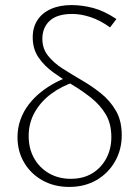

<svg xmlns="http://www.w3.org/2000/svg" viewBox="-20 -731 545 757"><path d="M253 6Q194 6 148 -19.5Q102 -45 75.5 -89.5Q49 -134 49 -190Q49 -227 61 -260Q73 -293 94 -320Q115 -347 141.5 -368Q168 -389 198 -405Q228 -421 258 -430L274 -408Q224 -392 182.5 -361.5Q141 -331 117 -288.5Q93 -246 93 -195Q93 -145 114.5 -107Q136 -69 173.5 -47.5Q211 -26 259 -26Q308 -26 343.5 -47.5Q379 -69 399 -106.5Q419 -144 419 -190Q419 -244 396.5 -281Q374 -318 338.5 -346Q303 -374 263.5 -397.5Q224 -421 189 -446.5Q154 -472 131.5 -505Q109 -538 109 -584Q109 -623 127.5 -651.5Q146 -680 180.5 -695.5Q215 -711 262 -711Q304 -711 347.5 -699.5Q391 -688 439 -656L414 -623Q375 -651 337 -663.5Q299 -676 265 -676Q205 -676 176 -649Q147 -622 147 -578Q147 -539 170 -510.5Q193 -482 228.5 -459.5Q264 -437 303.5 -414Q343 -391 378.5 -362.5Q414 -334 437 -294.5Q460 -255 460 -198Q460 -141 433.5 -94.5Q407 -48 360.5 -21Q314 6 253 6Z"/></svg>

Font: Ysabeau ExtraLight
Style: Regular
Weight: 250
Designer: Christian Thalmann (Catharsis Fonts)
Version: Version 2.002